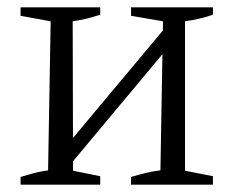

<svg xmlns="http://www.w3.org/2000/svg" viewBox="-20 -503 638 523"><path d="M149 -28 146 -88 453 -455V-392ZM36 0V-21Q53 -26 71 -31Q89 -36 111 -39L118 -445L36 -460V-483H253V-463Q235 -457 217 -452.5Q199 -448 178 -445L179 -38L253 -23V0ZM337 0V-21Q357 -27 378 -32Q399 -37 417 -39L424 -445L337 -460V-483H560V-463Q527 -451 484 -445V-38L560 -23V0Z"/></svg>

Font: Piazzolla 24pt Light
Style: Regular
Weight: 300
Designer: Juan Pablo del Peral
Foundry: Huerta Tipografica
Version: Version 2.005